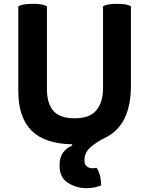

<svg xmlns="http://www.w3.org/2000/svg" viewBox="-20 -735 780 1009"><path d="M487.3 146.5Q482.4 147.5 477.5 148.4Q473.6 149.4 467.8 149.4Q448.2 149.4 436.5 139.6Q423.8 129.9 423.8 108.4Q423.8 63.5 460 35.2Q496.1 5.9 528.3 -8.8Q600.6 -43 634.8 -113.3Q668 -182.6 668 -282.2Q668 -421.9 668 -702.1Q658.2 -708 639.6 -711.9Q621.1 -714.8 593.8 -714.8Q569.3 -714.8 550.8 -711.9Q531.2 -708 521.5 -702.1Q521.5 -558.6 521.5 -272.5Q521.5 -197.3 486.3 -155.3Q452.1 -113.3 371.1 -113.3Q295.9 -113.3 261.7 -151.4Q226.6 -189.5 226.6 -268.6Q226.6 -413.1 226.6 -702.1Q216.8 -708 197.3 -711.9Q178.7 -714.8 152.3 -714.8Q126 -714.8 106.4 -711.9Q86.9 -708 76.2 -702.1Q76.2 -665 76.2 -590.8Q76.2 -506.8 76.2 -255.9Q76.2 -119.1 145.5 -48.8Q214.8 20.5 359.4 23.4Q359.4 25.4 359.4 30.3Q332 40 312.5 65.4Q293 89.8 293 134.8Q293 198.2 336.9 225.6Q380.9 253.9 434.6 253.9Q458 253.9 476.6 250Q495.1 246.1 511.7 239.3Q511.7 217.8 505.9 189.5Q499 162.1 487.3 146.5Z"/></svg>

Font: cl
Style: Bold
Weight: 400
Designer: Mitja Miklavcic
Version: Version 7.504; 2011; Build 1021